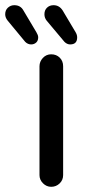

<svg xmlns="http://www.w3.org/2000/svg" viewBox="-76 -742 339 739"><path d="M44 -571Q31 -571 21 -581L-46 -662Q-56 -674 -56 -687Q-56 -703 -45.5 -712.5Q-35 -722 -21 -722Q3 -722 14 -702L64 -618Q67 -613 69 -608Q71 -603 71 -598Q71 -585 63 -578Q55 -571 44 -571ZM194 -571Q182 -571 172 -581L104 -662Q95 -673 95 -687Q95 -703 105 -712.5Q115 -722 130 -722Q152 -722 165 -702L215 -618Q221 -608 221 -598Q221 -571 194 -571ZM121 -23Q103 -23 89.5 -36.5Q76 -50 76 -68V-487Q76 -505 89 -519Q102 -533 121 -533Q141 -533 154 -520Q167 -507 167 -487V-68Q167 -49 153.5 -36Q140 -23 121 -23Z"/></svg>

Font: Huninn
Style: Regular
Weight: 400
Designer: justfont
Foundry: justfont
Version: Version 1.003